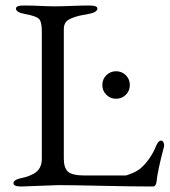

<svg xmlns="http://www.w3.org/2000/svg" viewBox="-20 -673 617 698"><path d="M366.5 -399.5Q381 -414 402 -414Q423 -414 437.5 -399.5Q452 -385 452 -364Q452 -343 437.5 -328.5Q423 -314 402 -314Q381 -314 366.5 -328.5Q352 -343 352 -364Q352 -385 366.5 -399.5ZM212 -567V-96Q212 -63 227 -49Q242 -35 289 -35H435Q441 -35 460 -43Q479 -51 491 -61Q523 -89 543 -132Q554 -162 565 -162Q572 -162 575 -153.5Q578 -145 576 -139Q553 -53 549 -12Q547 5 535 5Q464 5 351 2.5Q238 0 192 0L57 5Q29 5 29 -7Q29 -18 51 -24Q92 -32 112 -48Q132 -64 132 -96V-560Q132 -595 121 -605Q110 -615 71 -622Q38 -628 38 -642Q38 -653 67 -653Q95 -653 126.5 -651.5Q158 -650 179 -650Q203 -650 240 -651.5Q277 -653 305 -653Q334 -653 334 -642Q334 -628 301 -622Q277 -618 265 -615Q253 -612 238.5 -606Q224 -600 218 -590.5Q212 -581 212 -567Z"/></svg>

Font: EB Garamond
Style: SC
Weight: 400
Version: Version 000.010